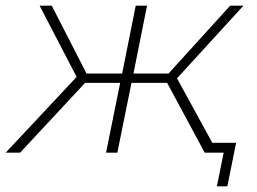

<svg xmlns="http://www.w3.org/2000/svg" viewBox="-49 -540 909 679"><path d="M-29 0 222 -268 91 -520H134L257 -280H383L431 -520H471L423 -280H547L765 -520H812L577 -263L721 0H675L542 -247H416L366 0H326L376 -247H252L22 0ZM718 119 742 0H675L682 -35H786L755 119Z"/></svg>

Font: Argentum Sans ExtraLight
Style: Italic
Weight: 200
Italic angle: -11°
Designer: Julieta Ulanovsky (font), Cristiano Sobral (main changes and remaster)
Foundry: Julieta Ulanovsky (font), Cristiano Sobral (main changes and remaster)
Version: Version 2.007;June 15, 2022;FontCreator 14.0.0.2814 64-bit; 